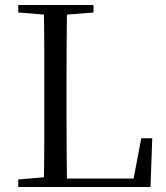

<svg xmlns="http://www.w3.org/2000/svg" viewBox="-20 -748 665 768"><path d="M53 0V-30L191 -42H202V0ZM155 0Q157 -84 157 -166.5Q157 -249 157 -329V-391Q157 -476 157 -560.5Q157 -645 155 -728H248Q247 -645 246.5 -559Q246 -473 246 -378V-320Q246 -248 246.5 -166Q247 -84 248 0ZM202 0V-34H552L510 -10L545 -195H589L582 0ZM53 -698V-728H354V-698L214 -687H191Z"/></svg>

Font: Noto Serif SC ExtraLight
Style: Regular
Weight: 400
Version: Version 2.002-H1;hotconv 1.1.0;makeotfexe 2.6.0